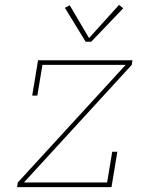

<svg xmlns="http://www.w3.org/2000/svg" viewBox="-20 -767 640 787"><path d="M50 0 53 -19 495 -501H154L133 -375H112L136 -520H523L520 -501L78 -19H419L440 -145H461L437 0ZM331 -596 246 -735 266 -745 345 -611 468 -747 485 -733 354 -596Z"/></svg>

Font: Iosevka Etoile Thin Oblique
Style: Regular
Weight: 100
Italic angle: -9°
Designer: Belleve Invis
Foundry: Belleve Invis
Version: Version 15.5.2; ttfautohint (v1.8.4)